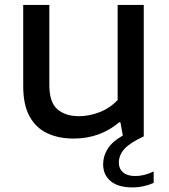

<svg xmlns="http://www.w3.org/2000/svg" viewBox="-20 -564 698 794"><path d="M284 9Q222.5 9 175.5 -13Q128.5 -35 102.2 -82.8Q76 -130.5 76 -208V-543.5H184V-213.5Q184 -140.5 217.5 -112Q251 -83.5 306 -83.5Q348.5 -83.5 391.5 -100Q434.5 -116.5 466.5 -150.5V-543.5H574.5V0Q518 26 494.8 51.5Q471.5 77 471.5 109Q471.5 134 489.2 149Q507 164 539.5 164Q557 164 576 159.5Q595 155 615.5 145V192.5Q596 201 573.8 206Q551.5 211 527.5 211Q468.5 211 437.5 185Q406.5 159 406.5 115.5Q406.5 81.5 425.2 51.5Q444 21.5 488 -3.5L478 -58H472.5Q393.5 9 284 9Z"/></svg>

Font: Encode Sans Expanded Medium
Style: Regular
Weight: 500
Width: 7
Designer: Multiple Designers
Foundry: Impallari Type
Version: Version 3.000; ttfautohint (v1.8.3) -l 8 -r 50 -G 200 -x 14 